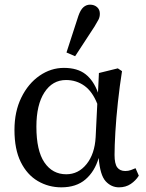

<svg xmlns="http://www.w3.org/2000/svg" viewBox="-20 -790 626 823"><path d="M136 -247Q136 -144 170.5 -93.5Q205 -43 264 -43Q316 -43 351 -86.5Q386 -130 390 -202L397 -345Q376 -398 341.5 -422.5Q307 -447 263 -447Q205 -447 170.5 -394Q136 -341 136 -247ZM243 13Q188 13 142 -14Q96 -41 69 -95.5Q42 -150 42 -233Q42 -312 71.5 -372Q101 -432 149.5 -465.5Q198 -499 254 -499Q312 -499 346.5 -472Q381 -445 400 -393L404 -477L485 -497L503 -485Q493 -422 485.5 -353Q478 -284 474.5 -224Q471 -164 471 -126Q471 -88 482.5 -72.5Q494 -57 517 -57Q530 -57 541 -61Q552 -65 561 -69L575 -37Q562 -16 540.5 -1.5Q519 13 490 13Q457 13 433 -13Q409 -39 403 -113Q386 -55 346.5 -21Q307 13 243 13ZM265 -565 316 -722Q325 -748 337.5 -759Q350 -770 366 -770Q384 -770 396 -759.5Q408 -749 408 -731Q408 -717 402 -705.5Q396 -694 385 -676L302 -549Z"/></svg>

Font: Source Serif 4 SmText
Style: Regular
Weight: 400
Designer: Frank Grießhammer
Foundry: Adobe
Version: Version 4.005;hotconv 1.1.0;makeotfexe 2.6.0